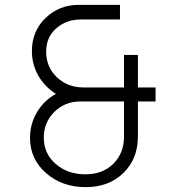

<svg xmlns="http://www.w3.org/2000/svg" viewBox="-20 -770 716 790"><path d="M620.1 -410.2V-352.5H547.4V-207.5Q547.4 -116.7 487.8 -58.3Q428.2 0 332.5 0Q235.8 0 169.7 -57.6Q103.5 -115.2 103.5 -202.6Q103.5 -260.3 132.3 -308.6Q161.1 -356.9 210 -383.8Q164.1 -412.6 137.7 -458.7Q111.3 -504.9 111.3 -560.1Q111.3 -642.1 167.5 -696Q223.6 -750 303.7 -750H473.6V-689.9H312.5Q253.4 -689.9 211.7 -653.6Q169.9 -617.2 169.9 -557.6Q169.9 -494.1 214.1 -452.1Q258.3 -410.2 323.7 -410.2H490.2V-543.9H547.4V-410.2ZM331.1 -52.7Q402.3 -52.7 446.3 -96.2Q490.2 -139.6 490.2 -207.5V-352.5H310.1Q247.1 -352.5 203.6 -309.6Q160.2 -266.6 160.2 -203.6Q160.2 -137.7 209.5 -95.2Q258.8 -52.7 331.1 -52.7Z"/></svg>

Font: Now Alt Light
Style: Regular
Weight: 300
Designer: Alfredo Marco Pradil
Foundry: Alfredo Marco Pradil
Version: Version 1.002;PS 001.002;hotconv 1.0.88;makeotf.lib2.5.64775